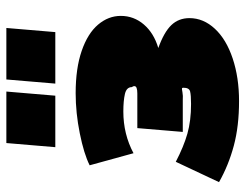

<svg xmlns="http://www.w3.org/2000/svg" viewBox="-104 -669 772 604"><g transform="rotate(-90 282.0 -367.0)"><path d="M11 -64 75 -200Q123 -175 163.5 -163.5Q204 -152 257 -152Q285 -152 296.5 -155Q308 -158 308 -176Q308 -180 306 -180.5Q304 -181 293.5 -179Q283 -177 269 -178H169L181 -321H281H290Q313 -321 313 -330Q313 -333 312 -335Q311 -337 310 -338Q310 -355 288.5 -360Q267 -365 233 -365Q162 -365 102 -333L64 -471Q100 -489 164.5 -502Q229 -515 291 -515Q369 -515 424 -496Q479 -477 506.5 -444.5Q534 -412 534 -373Q534 -332 507 -300.5Q480 -269 433 -255Q483 -237 505 -214Q527 -191 527 -157Q527 -113 493.5 -77Q460 -41 400 -21Q340 -1 266 -1Q187 -1 125.5 -17.5Q64 -34 11 -64ZM296 -733 283 -579H121L134 -733ZM496 -733 483 -579H321L334 -733Z"/></g></svg>

Font: Nunito Sans Heavy Heavy
Style: Italic
Weight: 400
Italic angle: -4.541°
Designer: Vernon Adams
Foundry: Vernon Adams
Version: Version 2.002